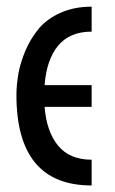

<svg xmlns="http://www.w3.org/2000/svg" viewBox="-20 -550 348 582"><path d="M257.8 -65.9V12.2Q29.8 12.2 29.8 -262.2Q29.8 -292 36.1 -328.6Q42 -360.8 58.1 -398.9Q73.7 -434.6 98.6 -464.4Q123.5 -493.7 164.6 -511.7Q205.6 -529.8 257.8 -529.8V-454.1Q190.9 -454.1 155.8 -411.1Q121.1 -368.7 115.2 -292H257.8V-226.1H115.2Q121.1 -151.4 155.8 -108.9Q190.9 -65.9 257.8 -65.9Z"/></svg>

Font: Miedinger*
Style: Book
Weight: 400
Version: Version 001.000